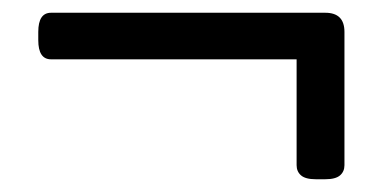

<svg xmlns="http://www.w3.org/2000/svg" viewBox="-20 -358 600 301"><path d="M475 -77Q459 -77 452 -83Q445 -89 445 -99V-265H60Q40 -265 40 -295V-308Q40 -338 60 -338H490Q520 -338 520 -308V-99Q520 -89 513 -83Q506 -77 490 -77Z"/></svg>

Font: Asap
Style: Regular
Weight: 400
Designer: Pablo Cosgaya
Foundry: Omnibus-Type
Version: Version 3.001